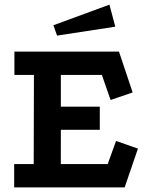

<svg xmlns="http://www.w3.org/2000/svg" viewBox="-20 -813 650 833"><path d="M42.5 -589H496.2L555.5 -411.8L459.8 -379.2L422 -487.8H244V-350.2H413V-249.8H244L243.8 -101.2H447.2L483.5 -201.5L578.5 -168.2L520.8 0H41.5V-101.2H126.2L127.2 -487.8H42.5ZM454.8 -792.8 480.2 -697.2 227.5 -658.5 211.8 -703.5Z"/></svg>

Font: Podkova VF Beta
Style: Regular
Weight: 400
Designer: Ilya Yudin
Foundry: Cyreal (www.cyreal.org)
Version: Version 2.100